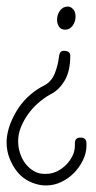

<svg xmlns="http://www.w3.org/2000/svg" viewBox="-20 -570 291 582"><path d="M207 -136Q207 -153 224 -153Q242 -153 242 -136V-128Q242 -106 231.5 -84.5Q221 -63 204.5 -46Q188 -29 166 -18.5Q144 -8 122 -8H112Q89 -10 68 -20.5Q47 -31 32.5 -49Q18 -67 9 -90Q0 -113 0 -138V-145Q2 -171 11.5 -195.5Q21 -220 36 -242.5Q51 -265 72 -283Q93 -301 116 -312Q137 -324 146.5 -348.5Q156 -373 159 -400Q161 -416 173 -416Q193 -416 193 -401Q193 -353 175 -324Q157 -295 131 -283Q112 -272 95 -257Q78 -242 64.5 -223Q51 -204 43 -183.5Q35 -163 35 -142Q35 -123 41 -105Q47 -87 57.5 -73.5Q68 -60 82.5 -51.5Q97 -43 114 -43H120Q137 -43 152.5 -50.5Q168 -58 180 -70Q192 -82 199.5 -97Q207 -112 207 -129ZM178 -480Q165 -480 159 -489Q153 -498 153 -510Q153 -526 162 -538Q171 -550 185 -550H189Q197 -548 203 -540.5Q209 -533 209 -520Q209 -504 200 -492Q191 -480 178 -480Z"/></svg>

Font: Gruenewald VA
Style: Regular
Weight: 400
Designer: Peter Wiegel
Foundry: Peter Wiegel, nach dem Schriftentwurf von Dr. H. Gr¸newald
Version: Version 0.007